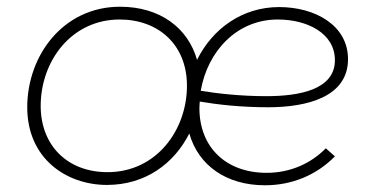

<svg xmlns="http://www.w3.org/2000/svg" viewBox="-20 -545 1109 571"><path d="M298 5C413 5 498 -59 543 -148C570 -53 653 6 768 6C848 6 921 -24 976 -80L949 -104C904 -58 842 -31 773 -31C653 -31 573 -106 573 -224L574 -243C626 -234 697 -226 777 -226C894 -226 1015 -257 1015 -369C1015 -470 917 -524 810 -524C701 -524 612 -460 566 -367C539 -462 456 -525 337 -525C168 -525 61 -380 61 -226C61 -73 178 5 298 5ZM300 -33C179 -33 101 -114 101 -230C101 -363 192 -487 336 -487C450 -487 536 -413 536 -290C536 -158 445 -33 300 -33ZM577 -275C597 -392 684 -487 806 -487C894 -487 976 -446 976 -366C976 -279 872 -259 772 -259C695 -259 626 -267 577 -275Z"/></svg>

Font: Fixel Display ExtraLight
Style: Italic
Weight: 200
Italic angle: -10°
Designer: AlfaBravo + MacPaw
Foundry: Kyrylo Tkachov, Marchela Mozhyna, Serhii Makarenko, Maria Weinstein, Zakhar Kryvoshyya
Version: Version 1.210;Glyphs 3.2 (3217)